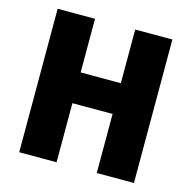

<svg xmlns="http://www.w3.org/2000/svg" viewBox="-105 -818 922 923"><g transform="rotate(15 356.0 -357.0)"><path d="M70 0V-714H256V-447H456V-714H641V0H456V-294H256V0Z"/></g></svg>

Font: Noto Sans SemiCondensed Black
Style: Regular
Weight: 900
Width: 4
Designer: Monotype Design Team
Foundry: Monotype Imaging Inc.
Version: Version 2.013; ttfautohint (v1.8.4.7-5d5b)